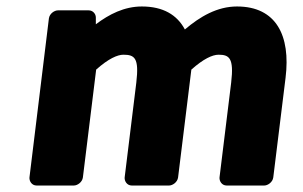

<svg xmlns="http://www.w3.org/2000/svg" viewBox="-20 -548 936 593"><path d="M71 0C70 11 78 25 93 25H208C219 25 234 15 236 0L277 -333C315 -367 343 -379 361 -379C396 -379 410 -369 401 -293L365 0C364 11 372 25 387 25H502C513 25 528 15 530 0L571 -333C608 -366 636 -379 655 -379C688 -379 703 -369 694 -293L658 0C657 11 665 25 680 25H796C807 25 822 15 824 0L862 -308C878 -438 833 -528 712 -528C651 -528 598 -497 551 -457C527 -502 484 -528 418 -528C364 -528 317 -504 276 -473V-494C276 -505 267 -516 254 -516H159C148 -516 133 -506 131 -491Z"/></svg>

Font: Falling Sky
Style: BlkObl
Weight: 900
Designer: Paul D. Hunt
Foundry: Adobe Systems Incorporated
Version: Version 1.02